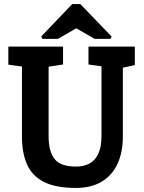

<svg xmlns="http://www.w3.org/2000/svg" viewBox="-20 -920 710 944"><path d="M353 4Q253 4 195 -26Q137 -56 112.5 -112.5Q88 -169 88 -248V-593L21 -602V-691H290V-603L219 -592V-250Q219 -175 248.5 -138Q278 -101 353 -101Q393 -101 421 -116.5Q449 -132 464 -165.5Q479 -199 479 -251V-594L415 -603V-691H643V-600L584 -587V-248Q584 -171 557.5 -114Q531 -57 479.5 -26.5Q428 4 353 4ZM188 -729 183 -741 335 -900H375L529 -740L523 -729H445L355 -781L265 -729Z"/></svg>

Font: Kreon Light
Style: Bold
Weight: 700
Version: Version 2.002